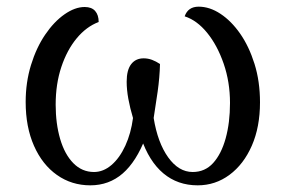

<svg xmlns="http://www.w3.org/2000/svg" viewBox="-20 -542 866 576"><path d="M576 -522Q609 -522 641.5 -500.5Q674 -479 700.5 -441Q727 -403 743.5 -350.5Q760 -298 760 -235Q760 -161 735.5 -105Q711 -49 668.5 -17.5Q626 14 573 14Q513 14 470 -22Q427 -58 403 -129L417 -130Q389 -57 348 -21.5Q307 14 251 14Q195 14 151 -17Q107 -48 82 -104.5Q57 -161 57 -236Q57 -295 73 -347Q89 -399 115.5 -438Q142 -477 173.5 -499Q205 -521 234 -521Q255 -521 265.5 -509Q276 -497 276 -476Q239 -462 210 -427Q181 -392 164 -341Q147 -290 147 -228Q147 -171 160.5 -125Q174 -79 200 -52.5Q226 -26 262 -26Q290 -26 314.5 -47Q339 -68 356 -105Q373 -142 379 -188Q370 -218 365 -245.5Q360 -273 360 -297Q360 -332 373.5 -349.5Q387 -367 411 -367Q424 -367 436 -362.5Q448 -358 460 -350Q459 -310 453 -267.5Q447 -225 441 -188Q453 -114 484.5 -70Q516 -26 558 -26Q595 -26 619.5 -53Q644 -80 657 -127Q670 -174 670 -233Q670 -296 651 -351Q632 -406 601.5 -443.5Q571 -481 534 -493Q544 -522 576 -522Z"/></svg>

Font: Arima Thin Medium
Style: Regular
Weight: 500
Version: Version 1.100